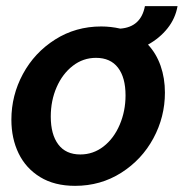

<svg xmlns="http://www.w3.org/2000/svg" viewBox="-20 -594 597 624"><path d="M461 -449Q488 -420 502 -380Q516 -340 516 -293Q516 -214 478.5 -144.5Q441 -75 374 -32.5Q307 10 224 10Q157 10 110.5 -18.5Q64 -47 40.5 -95.5Q17 -144 17 -205Q17 -284 54.5 -353.5Q92 -423 159 -465.5Q226 -508 309 -508Q340 -508 371 -501Q438 -506 451 -574H557Q550 -534 524.5 -502Q499 -470 461 -449ZM388 -284Q388 -342 363.5 -374Q339 -406 292 -406Q250 -406 216.5 -380Q183 -354 164 -310.5Q145 -267 145 -215Q145 -157 169.5 -124.5Q194 -92 241 -92Q283 -92 316.5 -118Q350 -144 369 -188.5Q388 -233 388 -284Z"/></svg>

Font: Cabin
Style: Bold Italic
Weight: 700
Italic angle: -7°
Designer: Pablo Impallari
Foundry: Pablo Impallari. http://www.impallari.com Igino Marini. http://www.ikern.com
Version: Version 2.200